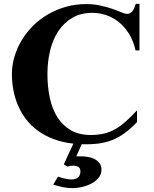

<svg xmlns="http://www.w3.org/2000/svg" viewBox="-20 -724 791 984"><path d="M694.8 -465.8V-704.1H675.8Q672.4 -693.8 668.7 -684.6Q665 -675.3 659.7 -668.2Q654.3 -661.1 647 -657Q639.6 -652.8 628.9 -652.8Q621.6 -652.8 603 -660.6Q584.5 -668.5 557.4 -678Q530.3 -687.5 495.8 -695.3Q461.4 -703.1 421.9 -703.1Q366.7 -703.1 317.1 -689Q267.6 -674.8 225.1 -649.9Q182.6 -625 148.7 -591.1Q114.7 -557.1 90.8 -517.1Q66.9 -477.1 54 -433.1Q41 -389.2 41 -344.2Q41 -302.7 48.6 -262Q56.2 -221.2 72.3 -183.6Q88.4 -146 113.3 -113.3Q138.2 -80.6 173.3 -54.7Q208.5 -28.8 253.9 -11.5Q299.3 5.9 356 12.2L307.1 118.2L325.2 129.9Q332.5 127.4 340.3 126.2Q348.1 125 356.9 125Q370.6 125 381.3 131.3Q392.1 137.7 392.1 154.8Q392.1 162.1 389.9 169.4Q387.7 176.8 382.6 182.6Q377.4 188.5 368.4 192.1Q359.4 195.8 346.2 195.8Q334 195.8 315.4 191.9Q296.9 188 276.9 181.2L252.9 222.2Q280.8 231 304.4 235.6Q328.1 240.2 351.1 240.2Q376 240.2 402.3 233.9Q428.7 227.5 450.4 215.6Q472.2 203.6 486.1 186Q500 168.5 500 146Q500 126 490.2 112.8Q480.5 99.6 465.1 91.6Q449.7 83.5 431.2 80.3Q412.6 77.1 395 77.1H371.1L398.9 15.1Q445.8 16.6 483.9 11.7Q522 6.8 555.2 -6.3Q588.4 -19.5 619.1 -42Q649.9 -64.5 682.1 -98.1V-158.2Q650.9 -125 624.5 -101.3Q598.1 -77.6 571 -62.3Q543.9 -46.9 513.7 -39.6Q483.4 -32.2 444.8 -32.2Q385.3 -32.2 343.3 -56.4Q301.3 -80.6 274.4 -122.8Q247.6 -165 235.4 -221.9Q223.1 -278.8 223.1 -344.2Q223.1 -409.2 237.3 -466.6Q251.5 -523.9 280.3 -566.4Q309.1 -608.9 352.1 -633.5Q395 -658.2 453.1 -658.2Q490.2 -658.2 525.1 -646.2Q560.1 -634.3 589.6 -610.4Q619.1 -586.4 641.4 -550.3Q663.6 -514.2 674.8 -465.8Z"/></svg>

Font: Galatia SIL
Style: Bold
Weight: 700
Designer: Development by SIL's NRSI team
Version: Version 2.1